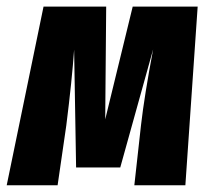

<svg xmlns="http://www.w3.org/2000/svg" viewBox="-42 -553 627 573"><path d="M547.9 -533.2 511.2 0H358.9L378.9 -180.2Q388.7 -266.1 415 -405.8L316.9 -53.2H185.1L179.2 -404.8Q172.9 -314 155.8 -178.2L129.9 0H-22L87.9 -533.2H274.9L272 -196.8L354 -533.2Z"/></svg>

Font: Fira Sans Compressed ExtraBold
Style: Italic
Weight: 800
Width: 3
Italic angle: -8°
Designer: Carrois Corporate & Edenspiekermann AG
Foundry: Carrois Corporate GbR & Edenspiekermann AG
Version: Version 4.203;PS 004.203;hotconv 1.0.88;makeotf.lib2.5.64775